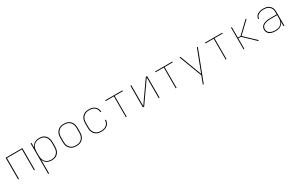

<svg xmlns="http://www.w3.org/2000/svg" viewBox="229 -2156 6142 3998"><g transform="rotate(-30 3300.0 -156.5)"><path d="M99 0V-520H501V0H480V-501H120V0Z M699 215V-520H720V-406Q730 -435 748.5 -459Q767 -483 792.5 -499Q818 -515 847.5 -521.5Q877 -528 907 -528Q935 -528 963 -522.5Q991 -517 1015.5 -503Q1040 -489 1059 -467.5Q1078 -446 1089 -420Q1100 -394 1104.5 -366Q1109 -338 1109 -310V-210Q1109 -182 1104.5 -154Q1100 -126 1089 -100Q1078 -74 1059 -52.5Q1040 -31 1015.5 -17Q991 -3 963 2.5Q935 8 907 8Q877 8 847.5 1.5Q818 -5 792.5 -21Q767 -37 748.5 -61Q730 -85 720 -114V215ZM904 -11Q930 -11 955.5 -16Q981 -21 1003 -34Q1025 -47 1042.5 -66.5Q1060 -86 1070 -109.5Q1080 -133 1084 -158.5Q1088 -184 1088 -210V-310Q1088 -336 1084 -361.5Q1080 -387 1070 -410.5Q1060 -434 1042.5 -453.5Q1025 -473 1003 -486Q981 -499 955.5 -504Q930 -509 904 -509Q878 -509 852.5 -504Q827 -499 805 -486Q783 -473 765.5 -453.5Q748 -434 738 -410.5Q728 -387 724 -361.5Q720 -336 720 -310V-210Q720 -184 724 -158.5Q728 -133 738 -109.5Q748 -86 765.5 -66.5Q783 -47 805 -34Q827 -21 852.5 -16Q878 -11 904 -11Z M1500 8Q1471 8 1442.5 2.5Q1414 -3 1389 -16.5Q1364 -30 1344.5 -51.5Q1325 -73 1312.5 -98.5Q1300 -124 1295.5 -152.5Q1291 -181 1291 -210V-310Q1291 -339 1295.5 -367.5Q1300 -396 1312.5 -421.5Q1325 -447 1344.5 -468.5Q1364 -490 1389 -503.5Q1414 -517 1442.5 -522.5Q1471 -528 1500 -528Q1529 -528 1557.5 -522.5Q1586 -517 1611 -503.5Q1636 -490 1655.5 -468.5Q1675 -447 1687.5 -421.5Q1700 -396 1704.5 -367.5Q1709 -339 1709 -310V-210Q1709 -181 1704.5 -152.5Q1700 -124 1687.5 -98.5Q1675 -73 1655.5 -51.5Q1636 -30 1611 -16.5Q1586 -3 1557.5 2.5Q1529 8 1500 8ZM1500 -11Q1526 -11 1552 -16Q1578 -21 1600.5 -33.5Q1623 -46 1640.5 -65.5Q1658 -85 1669 -108.5Q1680 -132 1684 -158Q1688 -184 1688 -210V-310Q1688 -336 1684 -362Q1680 -388 1669 -411.5Q1658 -435 1640.5 -454.5Q1623 -474 1600.5 -486.5Q1578 -499 1552 -504Q1526 -509 1500 -509Q1474 -509 1448 -504Q1422 -499 1399.5 -486.5Q1377 -474 1359.5 -454.5Q1342 -435 1331 -411.5Q1320 -388 1316 -362Q1312 -336 1312 -310V-210Q1312 -184 1316 -158Q1320 -132 1331 -108.5Q1342 -85 1359.5 -65.5Q1377 -46 1399.5 -33.5Q1422 -21 1448 -16Q1474 -11 1500 -11Z M2098 8Q2069 8 2041 2.5Q2013 -3 1988 -16.5Q1963 -30 1943.5 -51.5Q1924 -73 1912 -99Q1900 -125 1895.5 -153.5Q1891 -182 1891 -210V-310Q1891 -338 1895.5 -366.5Q1900 -395 1912 -421Q1924 -447 1943.5 -468.5Q1963 -490 1988 -503.5Q2013 -517 2041 -522.5Q2069 -528 2098 -528Q2123 -528 2148 -524.5Q2173 -521 2196.5 -511.5Q2220 -502 2240.5 -486.5Q2261 -471 2275 -450Q2289 -429 2296 -404.5Q2303 -380 2303 -355H2282Q2282 -378 2275.5 -400Q2269 -422 2256.5 -440.5Q2244 -459 2225.5 -473Q2207 -487 2186 -495Q2165 -503 2142.5 -506Q2120 -509 2098 -509Q2072 -509 2046.5 -504Q2021 -499 1998.5 -486.5Q1976 -474 1958.5 -454Q1941 -434 1930.5 -410.5Q1920 -387 1916 -361.5Q1912 -336 1912 -310V-210Q1912 -184 1916 -158.5Q1920 -133 1930.5 -109.5Q1941 -86 1958.5 -66Q1976 -46 1998.5 -33.5Q2021 -21 2046.5 -16Q2072 -11 2098 -11Q2120 -11 2142.5 -14Q2165 -17 2186 -25Q2207 -33 2225.5 -47Q2244 -61 2256.5 -79.5Q2269 -98 2275.5 -120Q2282 -142 2282 -165H2303Q2303 -140 2296 -115.5Q2289 -91 2275 -70Q2261 -49 2240.5 -33.5Q2220 -18 2196.5 -8.5Q2173 1 2148 4.5Q2123 8 2098 8Z M2690 0V-501H2493V-520H2907V-501H2710V0Z M3099 0V-520H3120V-20L3470 -520H3501V0H3480V-500L3130 0Z M3890 0V-501H3693V-520H4107V-501H3910V0Z M4416 215Q4424 195 4432 174.5Q4440 154 4448 133L4487 30L4279 -520H4301L4498 2L4699 -520H4721L4438 215Z M5090 0V-501H4893V-520H5307V-501H5110V0Z M5865 0 5602 -251H5538V0H5518V-520H5538V-269H5602L5865 -520H5894L5621 -260L5894 0Z M6292 8Q6269 8 6245.5 5.5Q6222 3 6199.5 -3.5Q6177 -10 6156.5 -22Q6136 -34 6121 -51.5Q6106 -69 6098.5 -91.5Q6091 -114 6091 -138Q6091 -163 6100.5 -187.5Q6110 -212 6128.5 -229Q6147 -246 6170.5 -256.5Q6194 -267 6219 -273.5Q6244 -280 6269.5 -282Q6295 -284 6320 -284H6480V-336Q6480 -360 6475.5 -383.5Q6471 -407 6459.5 -428Q6448 -449 6430.5 -465.5Q6413 -482 6391 -492Q6369 -502 6345.5 -505.5Q6322 -509 6298 -509Q6278 -509 6258 -507Q6238 -505 6218.5 -500Q6199 -495 6181 -485.5Q6163 -476 6149 -462Q6135 -448 6126.5 -429Q6118 -410 6118 -390H6097Q6098 -413 6106.5 -434Q6115 -455 6130.5 -472Q6146 -489 6166 -500Q6186 -511 6208 -517Q6230 -523 6252.5 -525.5Q6275 -528 6298 -528Q6324 -528 6350.5 -524Q6377 -520 6401 -509Q6425 -498 6445 -479.5Q6465 -461 6478 -438Q6491 -415 6496 -388.5Q6501 -362 6501 -336V0H6480V-102Q6469 -75 6449.5 -53Q6430 -31 6404.5 -17Q6379 -3 6350 2.5Q6321 8 6292 8ZM6295 -11Q6319 -11 6343.5 -15Q6368 -19 6390 -29.5Q6412 -40 6430 -56.5Q6448 -73 6459.5 -94.5Q6471 -116 6475.5 -140.5Q6480 -165 6480 -189V-265H6320Q6297 -265 6274.5 -263.5Q6252 -262 6230 -256.5Q6208 -251 6186.5 -242.5Q6165 -234 6147.5 -219.5Q6130 -205 6121 -183.5Q6112 -162 6112 -139Q6112 -118 6119 -98Q6126 -78 6140 -62.5Q6154 -47 6173 -37Q6192 -27 6212 -21Q6232 -15 6253 -13Q6274 -11 6295 -11Z"/></g></svg>

Font: Iosevka Aile Thin
Style: Regular
Weight: 100
Designer: Belleve Invis
Foundry: Belleve Invis
Version: Version 31.1.0; ttfautohint (v1.8.4)